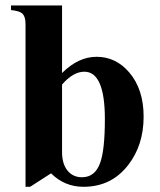

<svg xmlns="http://www.w3.org/2000/svg" viewBox="-20 -682 598 716"><path d="M515.6 -247.1Q515.6 -140.1 457.5 -65.9Q395 14.6 291.5 14.6Q220.7 14.6 170.4 -35.6L92.3 14.6H75.2V-591.8Q75.2 -622.6 61 -633.3Q50.8 -641.1 21 -644.5V-661.6H211.4V-409.7Q272 -470.2 340.3 -470.2Q411.6 -470.2 461.4 -412.6Q515.6 -349.6 515.6 -247.1ZM371.1 -237.8Q371.1 -414.6 294.4 -414.6Q252.9 -414.6 211.4 -366.7V-115.2Q211.4 -70.8 231.7 -45.9Q252 -21 285.6 -21Q334.5 -21 353.5 -74.7Q371.1 -123 371.1 -237.8Z"/></svg>

Font: Dai Banna SIL Light
Style: Bold
Weight: 700
Designer: Victor Gaultney
Foundry: SIL International
Version: Version 2.001